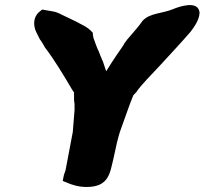

<svg xmlns="http://www.w3.org/2000/svg" viewBox="-20 -739 815 765"><path d="M137 -692C112 -672 112 -638 124 -612L139 -582C146 -574 150 -565 158 -552V-551L159 -550C196 -502 235 -437 266 -384C270 -377 273 -374 275 -371V-345C275 -340 275 -336 277 -326V-303V-300L270 -213L241 -60C240 -57 234 -42 233 -34L230 -18L245 -12C265 -3 292 6 325 6C415 6 418 -51 432 -107C442 -152 449 -192 464 -231C481 -277 493 -315 511 -359L525 -374V-375C544 -402 580 -438 621 -482C664 -529 700 -567 738 -611L739 -612C755 -633 773 -659 775 -686V-688V-690C769 -739 694 -713 668 -702C626 -685 577 -687 549 -657L548 -656C534 -635 511 -610 489 -584L488 -583L474 -564V-563C466 -549 456 -537 445 -520C431 -499 417 -478 403 -455C399 -466 395 -481 389 -497L388 -498C384 -508 379 -519 375 -530V-531L374 -533C368 -544 359 -569 352 -589C352 -593 350 -599 350 -601V-608C340 -620 327 -631 304 -642C279 -656 251 -668 225 -681C214 -687 202 -692 188 -694L148 -701Z"/></svg>

Font: Vapor
Style: BlkObl
Weight: 900
Foundry: Cannot Into Space Fonts
Version: Version 0.179